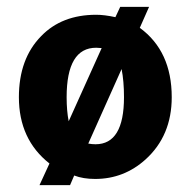

<svg xmlns="http://www.w3.org/2000/svg" viewBox="-20 -509 554 559"><path d="M316 -459 330 -489H414L387 -428Q480 -360 480 -226Q480 -114 404 -45Q341 12 257 12Q222 12 196 2L184 30H95L124 -33Q35 -103 35 -226Q35 -338 100 -404Q160 -466 260 -466Q284 -466 316 -459ZM237 -91Q248 -89 258 -89Q341 -89 341 -226Q341 -273 334 -308ZM180 -156 276 -369Q266 -370 260 -370Q174 -370 174 -226Q174 -186 180 -156Z"/></svg>

Font: Tajawal ExtraBold
Style: Regular
Weight: 800
Designer: Boutros Fonts
Foundry: Created by Boutros International 2017
Version: Version 1.700